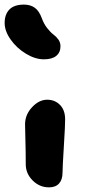

<svg xmlns="http://www.w3.org/2000/svg" viewBox="-39 -805 393 826"><path d="M149.9 -549.8Q112.3 -549.8 72.5 -574Q32.7 -598.1 6.8 -634.8Q-19 -671.4 -19 -706.1Q-19 -743.2 1.5 -764.2Q22 -785.2 64 -785.2Q91.8 -785.2 110.6 -771.7Q129.4 -758.3 141.1 -726.1Q149.9 -701.7 164.6 -683.3Q179.2 -665 191.2 -656.2Q203.1 -647.5 212.2 -634.8Q221.2 -622.1 221.2 -606Q221.2 -579.6 203.1 -564.7Q185.1 -549.8 149.9 -549.8ZM171.9 1Q130.9 1 101.3 -28.8Q71.8 -58.6 71.8 -98.1Q71.8 -152.3 70.3 -202.1Q68.8 -252 68.8 -270Q68.8 -311.5 98.9 -343.8Q128.9 -376 164.1 -376Q196.8 -376 218.8 -354Q240.7 -332 241.2 -293Q241.7 -271 235.8 -177Q230 -83 230 -62Q230 -32.2 215.1 -15.6Q200.2 1 171.9 1Z"/></svg>

Font: Shantell Sans Irregular Bouncy
Style: Bold
Weight: 700
Designer: Stephen Nixon, Anya Danilova, Shantell Martin
Foundry: Arrow Type
Version: Version 1.006;[9816181b4]